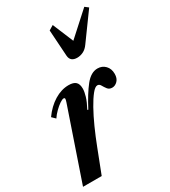

<svg xmlns="http://www.w3.org/2000/svg" viewBox="-209 -974 954 1077"><g transform="rotate(-30 268.0 -435.5)"><path d="M3.5 0 159.5 -456Q162 -463.5 163.2 -468.5Q164.5 -473.5 164.5 -476.5Q164.5 -484 157 -484Q147.5 -484 130.8 -472.5Q114 -461 96 -443.2Q78 -425.5 65.5 -406.5L43.5 -428Q79.5 -478.5 125.2 -506.5Q171 -534.5 218 -534.5Q249.5 -534.5 263.8 -521Q278 -507.5 278 -478Q278 -458 269.5 -429.5Q261 -401 240 -361.5L245.5 -360Q288.5 -442 325.5 -488.2Q362.5 -534.5 405 -534.5Q435 -534.5 454.8 -514Q474.5 -493.5 474.5 -460.5Q474.5 -431.5 459 -415.5Q443.5 -399.5 424.5 -399.5Q405 -399.5 394.8 -413Q384.5 -426.5 377.2 -439.8Q370 -453 357.5 -453Q342.5 -453 321.8 -427.2Q301 -401.5 277 -358.5Q253 -315.5 229.2 -262.5Q205.5 -209.5 184.5 -155L124.5 0ZM338 -643Q316.5 -643 304.5 -653Q292.5 -663 291 -683.5L280 -853L310 -871L366 -736.5L514.5 -871L536.5 -854L413 -684Q397.5 -662 378 -652.5Q358.5 -643 338 -643Z"/></g></svg>

Font: Libre Caslon Condensed
Style: Italic
Weight: 400
Italic angle: -22.583°
Designer: Pablo Impallari, Rodrigo Fuenzalida, Katja Schimmel, Ertekin Erdin
Foundry: Pablo Impallari, Rodrigo Fuenzalida
Version: Version 2.000;gftools[0.9.33]